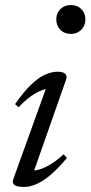

<svg xmlns="http://www.w3.org/2000/svg" viewBox="-20 -729 358 759"><path d="M32.5 -20.5 165.5 -390 179.5 -379Q164 -379.5 143 -371.2Q122 -363 99 -346.2Q76 -329.5 53.5 -304.5L39.5 -317.5Q75 -368 104.5 -395.8Q134 -423.5 159.5 -434.5Q185 -445.5 208 -445.5Q228.5 -445.5 237.5 -437.5Q246.5 -429.5 241.5 -415L108.5 -36.5L99.5 -55.5Q115.5 -53 136.5 -59.2Q157.5 -65.5 181.8 -80.5Q206 -95.5 231.5 -119L244.5 -104.5Q208.5 -61.5 178.2 -36.2Q148 -11 122.5 -0.5Q97 10 74.5 10Q46.5 10 36.8 2.2Q27 -5.5 32.5 -20.5ZM202.5 -652.5Q202.5 -668.5 209.8 -681.2Q217 -694 230 -701.5Q243 -709 260 -709Q286 -709 301.8 -692.8Q317.5 -676.5 317.5 -652.5Q317.5 -636 310.2 -623.2Q303 -610.5 290.2 -602.8Q277.5 -595 260 -595Q234.5 -595 218.5 -611.5Q202.5 -628 202.5 -652.5Z"/></svg>

Font: Newsreader 24pt
Style: Italic
Weight: 400
Italic angle: -17°
Designer: Hugues Gentile
Foundry: Production Type
Version: Version 1.003